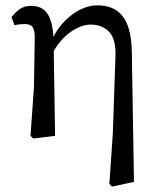

<svg xmlns="http://www.w3.org/2000/svg" viewBox="-20 -508 590 718"><path d="M94 0 107 -181 110 -370Q110 -393 102.5 -405.5Q95 -418 73 -418Q63 -418 53.5 -417Q44 -416 34 -414L23 -444Q38 -463 54.5 -474.5Q71 -486 97 -486Q137 -486 156.5 -458Q176 -430 180 -370Q193 -397 212.5 -419Q232 -441 254 -456.5Q276 -472 299 -480Q322 -488 343 -488Q373 -488 396.5 -479Q420 -470 437 -449.5Q454 -429 463 -395.5Q472 -362 473 -313L481 172L399 190L389 180L402 -11L412 -304Q413 -363 387.5 -389.5Q362 -416 319 -416Q299 -416 279.5 -408Q260 -400 241.5 -386.5Q223 -373 207.5 -355Q192 -337 181 -317L186 0L104 10Z"/></svg>

Font: Source Serif Pro
Style: Regular
Weight: 400
Designer: Frank Grießhammer
Foundry: Adobe Systems Incorporated
Version: Version 2.000;PS 1.000;hotconv 16.6.51;makeotf.lib2.5.65220